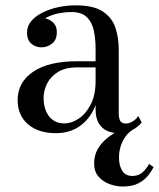

<svg xmlns="http://www.w3.org/2000/svg" viewBox="-20 -488 594 718"><path d="M422.5 10Q399 10 379.8 1Q360.5 -8 349 -27.5Q337.5 -47 337.5 -78.5V-304.5Q337.5 -340.5 331.2 -372Q325 -403.5 305.5 -423.2Q286 -443 246 -443Q225.5 -443 202.5 -438.8Q179.5 -434.5 159.5 -425.2Q139.5 -416 126.8 -401.2Q114 -386.5 114 -366H82Q82 -391.5 98.8 -406.2Q115.5 -421 135.5 -421Q157 -421 174.8 -407.2Q192.5 -393.5 192.5 -368Q192.5 -338 174.2 -324.5Q156 -311 135.5 -311Q112.5 -311 96.8 -325Q81 -339 81 -366Q81 -389.5 96.2 -408.2Q111.5 -427 137.5 -440.2Q163.5 -453.5 196 -460.8Q228.5 -468 262.5 -468Q331.5 -468 366 -444Q400.5 -420 412.2 -382.5Q424 -345 424 -304.5V-63.5Q424 -47.5 429.2 -36.8Q434.5 -26 452 -26Q463 -26 476.5 -34.2Q490 -42.5 497 -54.5L510 -30Q496.5 -13.5 475 -1.8Q453.5 10 422.5 10ZM188.5 10Q123.5 10 84.8 -23.2Q46 -56.5 46 -113.5Q46 -180.5 104 -219.8Q162 -259 268.5 -259H384V-236H268.5Q224.5 -236 196.8 -218.8Q169 -201.5 156 -175.2Q143 -149 143 -121.5Q143 -96.5 151.2 -74.8Q159.5 -53 177 -39.8Q194.5 -26.5 220.5 -26.5Q247.5 -26.5 274.5 -44.5Q301.5 -62.5 319.5 -97.8Q337.5 -133 337.5 -184H352.5Q352.5 -127 332.5 -83.2Q312.5 -39.5 276 -14.8Q239.5 10 188.5 10ZM440 209.5Q414.5 209.5 389.8 200.5Q365 191.5 348.5 172.5Q332 153.5 332 123.5Q332 93.5 345 70.5Q358 47.5 379 30Q400 12.5 424.8 0.5Q449.5 -11.5 472.5 -19L480 -5Q464.5 3.5 452 19.2Q439.5 35 432.2 56Q425 77 425 101.5Q425 131.5 437.2 150.8Q449.5 170 475 170Q498 170 513 156.5Q528 143 537.5 125L554.5 137Q547.5 151 534.2 168Q521 185 498.2 197.2Q475.5 209.5 440 209.5Z"/></svg>

Font: Bodoni Moda 9pt
Style: Regular
Weight: 400
Designer: Owen Earl
Foundry: indestructible type
Version: Version 2.005